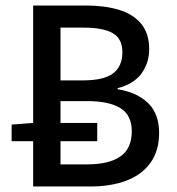

<svg xmlns="http://www.w3.org/2000/svg" viewBox="-20 -675 640 695"><path d="M100 0V-655H292Q359 -655 410.5 -639.5Q462 -624 491 -589Q520 -554 520 -496Q520 -448 492.5 -409.5Q465 -371 406 -356V-352Q478 -340 517 -301Q556 -262 556 -194Q556 -129 524.5 -85.5Q493 -42 437 -21Q381 0 308 0ZM22 -164V-224L100 -230H332V-164ZM199 -80H296Q374 -80 415.5 -108.5Q457 -137 457 -200Q457 -258 416 -283.5Q375 -309 296 -309H199ZM199 -384H280Q356 -384 389.5 -409.5Q423 -435 423 -486Q423 -535 388 -555Q353 -575 283 -575H199Z"/></svg>

Font: Source Code Pro ExtraLight Medium
Style: Regular
Weight: 500
Monospace: yes
Version: Version 1.018;hotconv 1.0.116;makeotfexe 2.5.65601